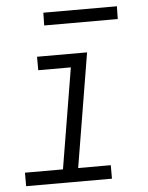

<svg xmlns="http://www.w3.org/2000/svg" viewBox="-51 -738 602 780"><g transform="rotate(-5 250.0 -348.0)"><path d="M374 0H24V-55H179L247 -465H114V-520H318L241 -55H374ZM154 -644 155 -696H455L454 -644Z"/></g></svg>

Font: Iosevka Term Curly Lt Obl
Style: Regular
Weight: 300
Italic angle: -9°
Designer: Belleve Invis
Foundry: Belleve Invis
Version: Version 32.3.0